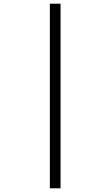

<svg xmlns="http://www.w3.org/2000/svg" viewBox="-20 -780 599 1040"><path d="M250 240V-760H308V240Z"/></svg>

Font: Noto Serif Gujarati
Style: Regular
Weight: 400
Designer: Universal Thirst, Indian Type Foundry and the Monotype Design Team
Foundry: Monotype Imaging Inc.
Version: Version 2.102